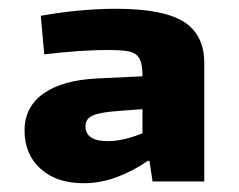

<svg xmlns="http://www.w3.org/2000/svg" viewBox="-20 -766 545 438"><path d="M171 -348Q109 -348 72.5 -381Q36 -414 36 -468Q36 -522 79 -552.5Q122 -583 201 -587L305 -592Q305 -612 301.5 -624Q298 -636 290 -642Q282 -648 266.5 -650Q251 -652 227 -652Q198 -652 160 -649.5Q122 -647 81 -642L73 -730Q118 -738 162 -742Q206 -746 244 -746Q352 -746 399 -716.5Q446 -687 446 -622V-352H328L321 -399H317Q284 -376 246.5 -362Q209 -348 171 -348ZM226 -444Q261 -444 305 -462V-517L252 -513Q208 -510 191.5 -502.5Q175 -495 175 -478Q175 -444 226 -444Z"/></svg>

Font: Encode Sans Wide
Style: Bold
Weight: 700
Designer: Pablo Impallari, Andres Torresi
Foundry: Pablo Impallari, Andres Torresi
Version: Version 1.000; ttfautohint (v1.00) -l 8 -r 50 -G 200 -x 14 -